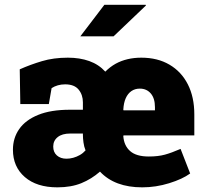

<svg xmlns="http://www.w3.org/2000/svg" viewBox="-20 -782 875 812"><path d="M222.7 10.3Q135.3 10.3 85 -33.2Q34.7 -76.7 34.7 -148.9Q34.7 -198.2 61.3 -236.3Q87.9 -274.4 141.4 -296.1Q194.8 -317.9 275.4 -317.9H330.6V-349.1Q330.6 -380.9 312.5 -403.1Q294.4 -425.3 255.4 -425.3Q238.8 -425.3 224.4 -421.1Q210 -417 198.2 -409.2L186.5 -341.8H65.9L63.5 -488.8Q108.4 -508.8 157.5 -523.4Q206.5 -538.1 267.1 -538.1Q317.4 -538.1 357.7 -523.7Q397.9 -509.3 425.3 -479Q445.8 -499.5 469.2 -512.5Q492.7 -525.4 519.8 -531.7Q546.9 -538.1 577.6 -538.1Q646.5 -538.1 696.8 -508.5Q747.1 -479 774.4 -425.3Q801.8 -371.6 801.8 -298.3V-209.5H502.4L501.5 -206.1Q504.4 -166 530.3 -143.1Q556.2 -120.1 609.4 -120.1Q648.4 -120.1 677 -127.9Q705.6 -135.7 743.7 -152.3L784.2 -48.3Q751.5 -24.4 695.3 -7.1Q639.2 10.3 581.5 10.3Q465.3 10.3 402.8 -56.2Q367.2 -24.9 324 -7.3Q280.8 10.3 222.7 10.3ZM261.2 -110.8Q274.9 -110.8 289.6 -114.7Q304.2 -118.7 317.9 -126.5Q331.5 -134.3 341.8 -146Q335.4 -161.6 333 -179.7Q330.6 -197.8 330.6 -211.9V-217.3H277.3Q242.7 -217.3 223.9 -202.1Q205.1 -187 205.1 -162.1Q205.1 -138.2 220.7 -124.5Q236.3 -110.8 261.2 -110.8ZM502.4 -315.4H635.3V-328.6Q635.3 -366.2 617.7 -386.7Q600.1 -407.2 571.3 -407.2Q550.8 -407.2 535.6 -396.7Q520.5 -386.2 511.7 -366.5Q502.9 -346.7 501.5 -317.9ZM319.8 -628.4 421.4 -761.7H596.2L597.2 -758.8L460.4 -628.4H323.2Z"/></svg>

Font: Roboto Slab LO Black
Style: Regular
Weight: 900
Designer: Google
Version: Version 2.000